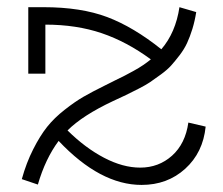

<svg xmlns="http://www.w3.org/2000/svg" viewBox="-20 -503 625 537"><path d="M506.8 -160.2 555.2 -148.9Q547.9 -76.2 498 -31Q448.2 14.2 376 14.2Q260.3 14.2 144 -108.9Q106.9 -59.1 85.9 13.2L41 -2Q53.7 -47.9 72.8 -85.4Q91.8 -123 111.8 -148.2Q131.8 -173.3 160.9 -196Q189.9 -218.8 213.6 -232.4Q237.3 -246.1 272 -263.2Q279.3 -267.1 299.3 -276.9Q319.3 -286.6 328.9 -291.5Q338.4 -296.4 353.5 -304.7Q368.7 -313 380.1 -320.8Q391.6 -328.6 401.9 -336.9Q335 -386.2 264.4 -410.2Q193.8 -434.1 106.9 -434.1V-296.9H59.1V-482.9H102.1Q206.5 -482.9 279.8 -455.3Q353 -427.7 431.2 -365.2Q471.2 -411.6 481.9 -482.9L528.8 -469.2Q524.9 -444.3 518.1 -422.1Q511.2 -399.9 503.2 -382.6Q495.1 -365.2 482.2 -348.4Q469.2 -331.5 458.7 -319.8Q448.2 -308.1 430.2 -294.9Q412.1 -281.7 400.4 -273.7Q388.7 -265.6 366.7 -254.4Q344.7 -243.2 332.5 -237.3Q320.3 -231.4 295.9 -220.2Q210.9 -180.2 168.9 -138.2Q218.3 -89.4 271 -61.8Q323.7 -34.2 372.1 -34.2Q423.8 -34.2 461.2 -67.6Q498.5 -101.1 506.8 -160.2Z"/></svg>

Font: BioRhyme Light
Style: Regular
Weight: 300
Designer: Aoife Mooney
Foundry: Aoife Mooney Type
Version: Version 1.500;PS 001.500;hotconv 1.0.88;makeotf.lib2.5.64775